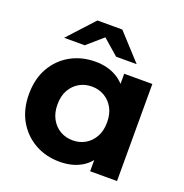

<svg xmlns="http://www.w3.org/2000/svg" viewBox="-135 -872 959 1000"><g transform="rotate(20 345.0 -371.5)"><path d="M301 8Q225 8 164 -26.5Q103 -61 67.5 -123Q32 -185 32 -269Q32 -354 67.5 -416Q103 -478 164 -512Q225 -546 301 -546Q369 -546 420 -516Q471 -486 499 -425Q527 -364 527 -269Q527 -175 500 -113.5Q473 -52 422.5 -22Q372 8 301 8ZM328 -120Q366 -120 397 -138Q428 -156 446.5 -189.5Q465 -223 465 -269Q465 -316 446.5 -349Q428 -382 397 -400Q366 -418 328 -418Q289 -418 258 -400Q227 -382 208.5 -349Q190 -316 190 -269Q190 -223 208.5 -189.5Q227 -156 258 -138Q289 -120 328 -120ZM469 0V-110L472 -270L462 -429V-538H618V0ZM104 -607 236 -751H374L506 -607H392L254 -727H356L218 -607Z"/></g></svg>

Font: MOST Montserrat
Style: Bold
Weight: 700
Designer: Julieta Ulanovsky
Foundry: Julieta Ulanovsky
Version: Version 8.000;March 11, 2024;FontCreator 15.0.0.2926 64-bit